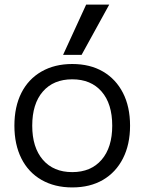

<svg xmlns="http://www.w3.org/2000/svg" viewBox="-20 -810 632 840"><path d="M296 10Q219 10 161.5 -23Q104 -56 73.5 -117Q43 -178 43 -260Q43 -343 73.5 -403.5Q104 -464 161.5 -497Q219 -530 296 -530Q374 -530 430.5 -497Q487 -464 518 -403.5Q549 -343 549 -260Q549 -178 518 -117Q487 -56 430.5 -23Q374 10 296 10ZM296 -57Q378 -57 424.5 -111Q471 -165 471 -260Q471 -356 424.5 -409.5Q378 -463 296 -463Q214 -463 167.5 -409.5Q121 -356 121 -260Q121 -165 167.5 -111Q214 -57 296 -57ZM337 -570H256L357 -790H458Z"/></svg>

Font: M PLUS 2 Thin
Style: Regular
Weight: 400
Version: Version 1.001